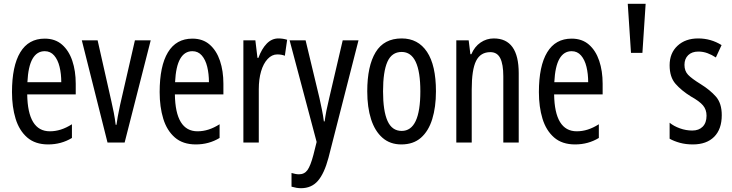

<svg xmlns="http://www.w3.org/2000/svg" viewBox="-20 -749 3845 1009"><path d="M215 -546Q270 -546 306 -514.5Q342 -483 360 -429.5Q378 -376 378 -309V-253H123Q126 -59 242 -59Q271 -59 299.5 -68Q328 -77 358 -96V-24Q302 10 233 10Q165 10 123 -26.5Q81 -63 62 -125Q43 -187 43 -265Q43 -402 86.5 -474Q130 -546 215 -546ZM215 -480Q174 -480 151 -440Q128 -400 124 -317H302Q302 -361 293 -398Q284 -435 264.5 -457.5Q245 -480 215 -480Z M545 0 410 -537H493L565 -218Q572 -188 578 -157Q584 -126 588 -93H592Q594 -110 599 -137Q604 -164 611 -197L689 -537H772L635 0Z M991 -546Q1046 -546 1082 -514.5Q1118 -483 1136 -429.5Q1154 -376 1154 -309V-253H899Q902 -59 1018 -59Q1047 -59 1075.5 -68Q1104 -77 1134 -96V-24Q1078 10 1009 10Q941 10 899 -26.5Q857 -63 838 -125Q819 -187 819 -265Q819 -402 862.5 -474Q906 -546 991 -546ZM991 -480Q950 -480 927 -440Q904 -400 900 -317H1078Q1078 -361 1069 -398Q1060 -435 1040.5 -457.5Q1021 -480 991 -480Z M1443 -547Q1467 -547 1489 -540L1477 -456Q1460 -463 1437 -463Q1409 -463 1386.5 -439Q1364 -415 1352 -374Q1340 -333 1340 -280V0H1259V-537H1322L1333 -445H1338Q1355 -492 1381.5 -519.5Q1408 -547 1443 -547Z M1502 -537H1586L1659 -233Q1665 -205 1671.5 -174Q1678 -143 1682 -111H1686Q1693 -164 1710 -233L1781 -537H1864L1706 81Q1684 163 1650.5 201.5Q1617 240 1562 240Q1550 240 1538 238Q1526 236 1512 232V160Q1522 163 1532 165Q1542 167 1551 167Q1580 167 1596 144.5Q1612 122 1627 65L1644 -3Z M2271 -269Q2271 -186 2251.5 -123Q2232 -60 2192 -25Q2152 10 2089 10Q2030 10 1990 -25Q1950 -60 1930 -122.5Q1910 -185 1910 -269Q1910 -402 1954 -474.5Q1998 -547 2091 -547Q2177 -547 2224 -476.5Q2271 -406 2271 -269ZM1993 -269Q1993 -166 2016.5 -113.5Q2040 -61 2091 -61Q2189 -61 2189 -269Q2189 -476 2091 -476Q2039 -476 2016 -424.5Q1993 -373 1993 -269Z M2575 -547Q2706 -547 2706 -364V0H2625V-348Q2625 -411 2609 -443Q2593 -475 2557 -475Q2505 -475 2482 -429Q2459 -383 2459 -279V0H2378V-537H2443L2452 -464H2457Q2474 -504 2505.5 -525.5Q2537 -547 2575 -547Z M2984 -546Q3039 -546 3075 -514.5Q3111 -483 3129 -429.5Q3147 -376 3147 -309V-253H2892Q2895 -59 3011 -59Q3040 -59 3068.5 -68Q3097 -77 3127 -96V-24Q3071 10 3002 10Q2934 10 2892 -26.5Q2850 -63 2831 -125Q2812 -187 2812 -265Q2812 -402 2855.5 -474Q2899 -546 2984 -546ZM2984 -480Q2943 -480 2920 -440Q2897 -400 2893 -317H3071Q3071 -361 3062 -398Q3053 -435 3033.5 -457.5Q3014 -480 2984 -480Z M3296 -471 3279 -729H3373L3356 -471Z M3773 -144Q3773 -70 3733 -30Q3693 10 3621 10Q3584 10 3553 1.5Q3522 -7 3499 -20V-104Q3521 -86 3553 -74.5Q3585 -63 3618 -63Q3653 -63 3673 -83.5Q3693 -104 3693 -141Q3693 -173 3674.5 -195Q3656 -217 3611 -242Q3561 -273 3530 -308.5Q3499 -344 3499 -406Q3499 -470 3540.5 -508.5Q3582 -547 3649 -547Q3716 -547 3772 -512L3742 -447Q3721 -461 3698 -469.5Q3675 -478 3650 -478Q3616 -478 3596.5 -459Q3577 -440 3577 -408Q3577 -376 3596 -356Q3615 -336 3662 -307Q3712 -276 3742.5 -241Q3773 -206 3773 -144Z"/></svg>

Font: Noto Sans Gurmukhi ExtraCondensed
Style: Regular
Weight: 400
Width: 2
Designer: Jelle Bosma - Monotype Design Team
Foundry: Monotype Imaging Inc.
Version: Version 2.004; ttfautohint (v1.8.4.7-5d5b)